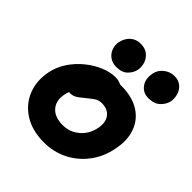

<svg xmlns="http://www.w3.org/2000/svg" viewBox="-205 -902 1059 1059"><g transform="rotate(45 324.5 -372.5)"><path d="M303.2 12Q210.8 12 147.8 -27.7Q84.8 -67.4 58.1 -133.5Q31.4 -199.6 47.2 -280Q57.6 -330.8 86.9 -374.8Q116.2 -418.8 157.1 -451.9Q198 -485 242.7 -503.6Q287.4 -522.2 327.6 -522.2Q345.2 -522.2 361.4 -516.6Q377.6 -511 387.3 -499.3Q397 -487.6 393.4 -467.6Q385.4 -432.4 365.4 -405.1Q345.4 -377.8 297.6 -362.6Q273.6 -354.6 252.1 -338.6Q230.6 -322.6 215.6 -301.7Q200.6 -280.8 196 -255.8Q184.4 -198.8 214.9 -163.8Q245.4 -128.8 308.6 -128.8Q362.8 -128.8 404.4 -163.9Q446 -199 457.6 -256.8Q467.4 -307.4 444.5 -337.5Q421.6 -367.6 375 -367.6Q351.4 -367.6 333.7 -355.6Q316 -343.6 291.8 -323.6Q274.4 -309.2 262 -299.9Q249.6 -290.6 238.1 -286.3Q226.6 -282 211.2 -282Q193.4 -282 178.4 -299.8Q163.4 -317.6 171.2 -356.6Q176.8 -385.4 198.5 -413.2Q220.2 -441 250.6 -463Q281 -485 314.7 -498.3Q348.4 -511.6 379 -511.6Q468.2 -511.6 523.7 -476.6Q579.2 -441.6 600.5 -381.2Q621.8 -320.8 605.8 -244Q591 -166 546.9 -108.4Q502.8 -50.8 439.7 -19.4Q376.6 12 303.2 12ZM536.6 -568Q495.2 -568 471.7 -600Q448.2 -632 458 -681.2Q464.6 -713.8 492 -735.3Q519.4 -756.8 552.4 -756.8Q585.6 -756.8 606.2 -739.3Q626.8 -721.8 634.4 -695.6Q642 -669.4 637.2 -643.6Q631.8 -616.4 607.2 -592.2Q582.6 -568 536.6 -568ZM290 -564.4Q260.4 -564.4 239 -579.4Q217.6 -594.4 207.8 -619.3Q198 -644.2 203.6 -671.4Q211 -707.2 235.4 -729.2Q259.8 -751.2 294.2 -751.2Q330.6 -751.2 352.4 -733.3Q374.2 -715.4 382.5 -689.1Q390.8 -662.8 385.2 -636.6Q379.4 -609.4 356.4 -586.9Q333.4 -564.4 290 -564.4Z"/></g></svg>

Font: Shantell Sans Light
Style: Italic
Weight: 300
Italic angle: -11°
Designer: Stephen Nixon, Anya Danilova, Shantell Martin
Foundry: Arrow Type
Version: Version 1.008;[ac192a2d6]